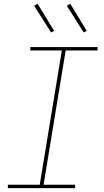

<svg xmlns="http://www.w3.org/2000/svg" viewBox="-20 -980 540 1000"><path d="M21 0V-18H187L302 -717H138V-735H488V-717H322L207 -18H371V0ZM416 -811 328 -950 346 -960 432 -819ZM246 -811 158 -950 176 -960 262 -819Z"/></svg>

Font: Iosevka Curly Slab Thin
Style: Italic
Weight: 100
Italic angle: -9°
Monospace: yes
Designer: Belleve Invis
Foundry: Belleve Invis
Version: Version 22.1.2; ttfautohint (v1.8.4)